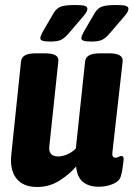

<svg xmlns="http://www.w3.org/2000/svg" viewBox="-20 -738 533 767"><path d="M128 9Q73 9 46 -24.5Q19 -58 25 -119L64 -493Q66 -509 80 -517Q94 -525 125 -525H158Q189 -525 202 -517Q215 -509 213 -493L177 -153Q173 -113 213 -113Q230 -113 250 -122Q270 -131 283 -145L320 -493Q323 -525 380 -525H416Q473 -525 470 -493L429 -129Q426 -108 442 -108Q447 -108 454 -111.5Q461 -115 465 -115Q471 -115 473 -108.5Q475 -102 472 -84Q470 -70 468 -56.5Q466 -43 462 -32Q456 -13 430 -2.5Q404 8 375 8Q335 8 311.5 -11Q288 -30 284 -73Q259 -43 218.5 -17Q178 9 128 9ZM181 -572Q158 -572 149.5 -575.5Q141 -579 141 -585Q141 -594 153 -615L195 -687Q206 -705 223 -711.5Q240 -718 280 -718Q309 -718 319 -714.5Q329 -711 329 -703Q329 -695 322.5 -685.5Q316 -676 306 -665L252 -602Q237 -585 223 -578.5Q209 -572 181 -572ZM345 -572Q322 -572 313.5 -575.5Q305 -579 305 -585Q305 -594 317 -615L359 -687Q370 -705 387 -711.5Q404 -718 444 -718Q473 -718 483 -714.5Q493 -711 493 -703Q493 -695 486.5 -685.5Q480 -676 470 -665L416 -602Q401 -585 387 -578.5Q373 -572 345 -572Z"/></svg>

Font: Asap Condensed
Style: Bold Italic
Weight: 700
Width: 3
Italic angle: -6°
Designer: Pablo Cosgaya
Foundry: Omnibus-Type
Version: Version 3.001; ttfautohint (v1.8.4.7-5d5b)